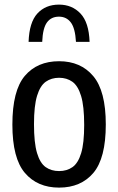

<svg xmlns="http://www.w3.org/2000/svg" viewBox="-20 -824 525 853"><path d="M242.5 9.5Q146.5 9.5 90.8 -55.5Q35 -120.5 35 -270.5Q35 -421.5 90.2 -486.8Q145.5 -552 242.5 -552Q338.5 -552 394.2 -486Q450 -420 450 -271Q450 -121 394.8 -55.8Q339.5 9.5 242.5 9.5ZM242.5 -64Q277 -64 302 -81.5Q327 -99 340.5 -143.5Q354 -188 354 -269Q354 -352.5 340.2 -397.8Q326.5 -443 301.5 -460.8Q276.5 -478.5 242.5 -478.5Q208.5 -478.5 183.5 -461Q158.5 -443.5 144.8 -398.8Q131 -354 131 -272.5Q131 -189.5 144.5 -144.2Q158 -99 183 -81.5Q208 -64 242.5 -64ZM107 -638Q110 -725 146.2 -764.2Q182.5 -803.5 242 -803.5Q300 -803.5 337.5 -764Q375 -724.5 378 -638H317.5Q314 -699 294.5 -724.5Q275 -750 242 -750Q207.5 -750 188.8 -724.5Q170 -699 167.5 -638Z"/></svg>

Font: Encode Sans Condensed Medium
Style: Regular
Weight: 500
Width: 3
Designer: Multiple Designers
Foundry: Impallari Type
Version: Version 3.000; ttfautohint (v1.8.3) -l 8 -r 50 -G 200 -x 14 